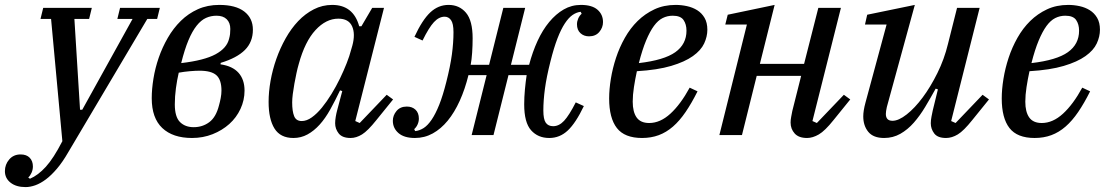

<svg xmlns="http://www.w3.org/2000/svg" viewBox="-115 -550 4513 782"><path d="M-11 212Q-49 212 -72 194Q-95 176 -95 147Q-95 120 -77.5 99.5Q-60 79 -31 79Q-7 79 6 92.5Q19 106 19 128Q19 141 13.5 153.5Q8 166 0 173L7 178Q40 164 71.5 129.5Q103 95 139 25L93 -473H50L61 -518H259L248 -473H188L211 -103H220L425 -473H363L374 -518H536L525 -473H485L163 70Q140 110 117 137Q94 164 72 180.5Q50 197 29 204.5Q8 212 -11 212Z M667 12Q589 12 546 -28.5Q503 -69 503 -150Q503 -187 510 -230Q517 -273 531.5 -315Q546 -357 568.5 -396Q591 -435 621.5 -465Q652 -495 691 -512.5Q730 -530 778 -530Q845 -530 880 -503Q915 -476 915 -429Q915 -379 882.5 -346.5Q850 -314 784 -294L783 -288Q832 -281 856.5 -253.5Q881 -226 881 -181Q881 -142 864.5 -106.5Q848 -71 819 -45Q790 -19 751 -3.5Q712 12 667 12ZM674 -32Q710 -32 737.5 -52.5Q765 -73 777 -121Q781 -135 784 -151Q787 -167 787 -181Q787 -225 766.5 -243.5Q746 -262 698 -262Q681 -262 658 -260Q635 -258 613 -254Q606 -224 601.5 -190.5Q597 -157 597 -125Q597 -74 618 -53Q639 -32 674 -32ZM767 -486Q744 -486 724 -477Q704 -468 686 -445.5Q668 -423 652.5 -386Q637 -349 623 -293Q717 -304 763 -329Q809 -354 818 -392Q821 -403 822 -411.5Q823 -420 823 -432Q823 -457 808.5 -471.5Q794 -486 767 -486Z M1080 12Q1027 12 1003 -26.5Q979 -65 979 -135Q979 -176 987 -221Q995 -266 1010.5 -310Q1026 -354 1048.5 -394Q1071 -434 1099.5 -464Q1128 -494 1163 -512Q1198 -530 1238 -530Q1324 -530 1348 -443H1357L1401 -518H1449L1332 -57L1350 -49L1460 -164L1486 -145L1418 -61Q1383 -17 1359.5 -2.5Q1336 12 1313 12Q1279 12 1264.5 -6.5Q1250 -25 1250 -48Q1250 -60 1252.5 -74.5Q1255 -89 1258 -100L1279 -179L1270 -182Q1250 -140 1230 -104Q1210 -68 1187 -42.5Q1164 -17 1137.5 -2.5Q1111 12 1080 12ZM1114 -57Q1134 -57 1155 -72Q1176 -87 1196 -111.5Q1216 -136 1235 -167Q1254 -198 1269.5 -230Q1285 -262 1297 -292.5Q1309 -323 1315 -347L1320 -364Q1333 -412 1319 -443Q1305 -474 1263 -474Q1213 -474 1170 -427.5Q1127 -381 1102 -290Q1097 -273 1092.5 -252Q1088 -231 1084 -209Q1080 -187 1077.5 -167Q1075 -147 1075 -133Q1075 -97 1083 -77Q1091 -57 1114 -57Z M1575 12Q1531 12 1508 -8Q1485 -28 1485 -58Q1485 -80 1500 -98Q1515 -116 1542 -116Q1564 -116 1577.5 -103Q1591 -90 1591 -67Q1591 -55 1586 -43.5Q1581 -32 1572 -24L1576 -16Q1594 -18 1610.5 -28.5Q1627 -39 1643 -62.5Q1659 -86 1674 -123.5Q1689 -161 1703 -217Q1719 -280 1725.5 -328Q1732 -376 1732 -419Q1732 -454 1722 -468Q1712 -482 1696 -482Q1673 -482 1652.5 -460Q1632 -438 1606 -385L1573 -400Q1605 -469 1637.5 -499.5Q1670 -530 1712 -530Q1756 -530 1783 -498Q1810 -466 1810 -394Q1810 -365 1808 -335.5Q1806 -306 1802 -286H1877L1935 -518H2024L1966 -286H2040Q2054 -339 2074.5 -383.5Q2095 -428 2122 -460.5Q2149 -493 2181 -511.5Q2213 -530 2251 -530Q2296 -530 2318.5 -510.5Q2341 -491 2341 -460Q2341 -438 2326 -420Q2311 -402 2284 -402Q2263 -402 2249 -415Q2235 -428 2235 -451Q2235 -463 2240 -474.5Q2245 -486 2254 -494L2250 -502Q2233 -500 2217 -489Q2201 -478 2185.5 -454.5Q2170 -431 2155.5 -393.5Q2141 -356 2127 -300Q2111 -237 2104.5 -189Q2098 -141 2098 -100Q2098 -64 2108 -50Q2118 -36 2138 -36Q2162 -36 2182.5 -58Q2203 -80 2230 -133L2263 -118Q2230 -49 2197.5 -18.5Q2165 12 2122 12Q2076 12 2048 -19.5Q2020 -51 2020 -125Q2020 -154 2023 -186Q2026 -218 2030 -244H1956L1895 0H1806L1867 -244H1793Q1779 -187 1757.5 -139.5Q1736 -92 1708.5 -58.5Q1681 -25 1647.5 -6.5Q1614 12 1575 12Z M2500 12Q2429 12 2397.5 -28.5Q2366 -69 2366 -149Q2366 -186 2373 -229Q2380 -272 2394 -314.5Q2408 -357 2430 -396Q2452 -435 2482 -464.5Q2512 -494 2550.5 -512Q2589 -530 2637 -530Q2660 -530 2683 -525Q2706 -520 2724.5 -508.5Q2743 -497 2754.5 -477.5Q2766 -458 2766 -429Q2766 -401 2753 -373Q2740 -345 2707 -321.5Q2674 -298 2618.5 -281.5Q2563 -265 2479 -260Q2472 -228 2467 -195.5Q2462 -163 2462 -136Q2462 -94 2478 -71.5Q2494 -49 2529 -49Q2574 -49 2615.5 -87Q2657 -125 2694 -193L2726 -178Q2702 -130 2677.5 -94Q2653 -58 2626 -34.5Q2599 -11 2568 0.5Q2537 12 2500 12ZM2487 -293Q2590 -305 2635.5 -337.5Q2681 -370 2681 -425Q2681 -451 2669 -468.5Q2657 -486 2625 -486Q2603 -486 2584 -476.5Q2565 -467 2548.5 -444.5Q2532 -422 2516.5 -385Q2501 -348 2487 -293Z M3172 12Q3138 12 3121.5 -6.5Q3105 -25 3105 -51Q3105 -62 3107.5 -74.5Q3110 -87 3112 -98L3148 -241H2967L2907 0H2815L2927 -450H2839L2849 -490L3040 -530L2980 -290H3160L3218 -518H3310L3194 -57L3212 -49L3322 -164L3348 -145L3280 -61Q3245 -17 3220 -2.5Q3195 12 3172 12Z M3486 12Q3442 12 3421.5 -13Q3401 -38 3401 -76Q3401 -99 3410 -132L3496 -450H3408L3417 -490L3611 -530L3497 -114Q3495 -105 3494 -98Q3493 -91 3493 -86Q3493 -58 3520 -58Q3545 -58 3578 -84Q3611 -110 3643 -153Q3675 -196 3703 -252.5Q3731 -309 3746 -371L3783 -518H3875L3759 -57L3777 -49L3887 -164L3913 -145L3845 -61Q3810 -17 3786 -2.5Q3762 12 3738 12Q3704 12 3690 -6.5Q3676 -25 3676 -48Q3676 -60 3679 -75.5Q3682 -91 3684 -100L3705 -186L3696 -189Q3675 -151 3653.5 -115Q3632 -79 3607 -50.5Q3582 -22 3552 -5Q3522 12 3486 12Z M4099 12Q4028 12 3996.5 -28.5Q3965 -69 3965 -149Q3965 -186 3972 -229Q3979 -272 3993 -314.5Q4007 -357 4029 -396Q4051 -435 4081 -464.5Q4111 -494 4149.5 -512Q4188 -530 4236 -530Q4259 -530 4282 -525Q4305 -520 4323.5 -508.5Q4342 -497 4353.5 -477.5Q4365 -458 4365 -429Q4365 -401 4352 -373Q4339 -345 4306 -321.5Q4273 -298 4217.5 -281.5Q4162 -265 4078 -260Q4071 -228 4066 -195.5Q4061 -163 4061 -136Q4061 -94 4077 -71.5Q4093 -49 4128 -49Q4173 -49 4214.5 -87Q4256 -125 4293 -193L4325 -178Q4301 -130 4276.5 -94Q4252 -58 4225 -34.5Q4198 -11 4167 0.5Q4136 12 4099 12ZM4086 -293Q4189 -305 4234.5 -337.5Q4280 -370 4280 -425Q4280 -451 4268 -468.5Q4256 -486 4224 -486Q4202 -486 4183 -476.5Q4164 -467 4147.5 -444.5Q4131 -422 4115.5 -385Q4100 -348 4086 -293Z"/></svg>

Font: IBM Plex Serif Text
Style: Italic
Weight: 450
Italic angle: -14°
Designer: Mike Abbink, Paul van der Laan, Pieter van Rosmalen
Foundry: Bold Monday
Version: Version 3.001